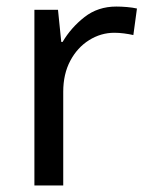

<svg xmlns="http://www.w3.org/2000/svg" viewBox="-20 -566 453 586"><path d="M335 -546Q350 -546 367.5 -544.5Q385 -543 398 -540L387 -459Q374 -462 358.5 -464Q343 -466 329 -466Q288 -466 252 -443.5Q216 -421 194.5 -380.5Q173 -340 173 -286V0H85V-536H157L167 -438H171Q197 -482 238 -514Q279 -546 335 -546Z"/></svg>

Font: Noto Sans Nabataean
Style: Regular
Weight: 400
Designer: Monotype Design Team
Foundry: Monotype Imaging Inc.
Version: Version 2.001; ttfautohint (v1.8.4.7-5d5b)